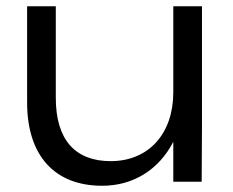

<svg xmlns="http://www.w3.org/2000/svg" viewBox="-20 -583 748 616"><path d="M627 0 628 -178V-563H536V-287C536 -154 457 -66 335 -66C220 -66 159 -136 159 -269V-563H67V-254C67 -85 154 13 308 13C408 13 490 -39 536 -128V0Z"/></svg>

Font: Bounded Light
Style: Regular
Weight: 300
Designer: Vlad Churkin
Version: Version 3.0